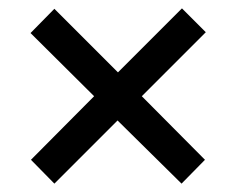

<svg xmlns="http://www.w3.org/2000/svg" viewBox="-20 -583 566 459"><path d="M415 -563 262 -410 110 -562 53 -504 205 -353 54 -201 110 -144 261 -295 414 -144 470 -201 319 -353 472 -506Z"/></svg>

Font: Noto Sans Khmer UI SemiCondensed Medium
Style: Regular
Weight: 500
Width: 4
Designer: Danh Hong and the Monotype Design Team
Foundry: Monotype Imaging Inc.
Version: Version 2.002